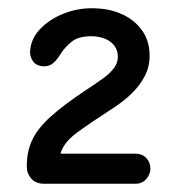

<svg xmlns="http://www.w3.org/2000/svg" viewBox="-20 -796 430 466"><path d="M87 -350Q67 -350 56 -362.5Q45 -375 45 -392Q45 -429 58.5 -457Q72 -485 103 -513Q134 -541 188 -577Q211 -592 228.5 -604.5Q246 -617 256 -630Q266 -643 266 -658Q266 -681 248 -694.5Q230 -708 201 -708Q170 -708 153.5 -694.5Q137 -681 127 -665Q120 -653 110.5 -644Q101 -635 87 -635Q71 -635 62 -645Q53 -655 53 -670Q54 -700 76 -724Q98 -748 132 -762Q166 -776 203 -776Q243 -776 274 -762.5Q305 -749 323.5 -724Q342 -699 343 -665Q344 -636 332 -612.5Q320 -589 300 -569.5Q280 -550 255 -534Q201 -499 168 -475Q135 -451 127 -424Q127 -424 127 -423.5Q127 -423 127 -423H309Q325 -423 335 -412.5Q345 -402 345 -386Q345 -373 335 -361.5Q325 -350 309 -350Z"/></svg>

Font: National Park
Style: Regular
Weight: 400
Designer: Andrea Herstowski, Ben Hoepner
Version: Version 1.009